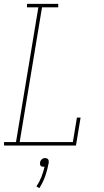

<svg xmlns="http://www.w3.org/2000/svg" viewBox="-20 -755 540 996"><path d="M1 0V-18H63L179 -717H120V-735H282V-717H198L82 -18H358L379 -145H398L374 0ZM184 221 169 212Q185 188 195 162.5Q205 137 211 110Q210 110 208.5 110Q207 110 206 110Q202 110 197.5 109Q193 108 190.5 104.5Q188 101 187.5 96.5Q187 92 188 88Q188 83 190.5 79Q193 75 196.5 71.5Q200 68 204.5 66.5Q209 65 214 65Q218 65 222.5 66.5Q227 68 229.5 71.5Q232 75 232.5 79Q233 83 233 88Q227 122 215.5 156Q204 190 184 221Z"/></svg>

Font: Iosevka Curly Slab ThObl
Style: Regular
Weight: 100
Italic angle: -9°
Monospace: yes
Designer: Belleve Invis
Foundry: Belleve Invis
Version: Version 11.0.0; ttfautohint (v1.8.3)